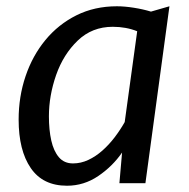

<svg xmlns="http://www.w3.org/2000/svg" viewBox="-20 -584 602 612"><path d="M193.5 8Q116.5 8 78 -48.4Q39.4 -104.7 39.4 -202.7Q39.4 -276.1 61.5 -341.2Q83.5 -406.4 124.8 -456.5Q166.2 -506.6 223.8 -535.3Q281.4 -564 352.5 -564Q376.9 -564 406.7 -559.3Q436.4 -554.6 461.2 -547L520.1 -564L443.5 0H360.6L369.1 -97.8Q338.9 -54 293.3 -23Q247.6 8 193.5 8ZM212.6 -63.1Q237.9 -63.1 261.5 -74.2Q285.1 -85.2 306.3 -104Q327.5 -122.8 345.5 -146.4Q363.5 -170.1 377.5 -194.9L417.3 -484.4Q381.9 -498.6 339.4 -498.6Q273.6 -498.6 227.9 -454.8Q182 -410.8 158.9 -344.9Q135.9 -278.9 135.9 -213.1Q135.9 -170.2 143.4 -136.3Q151 -102.4 167.8 -82.7Q184.6 -63.1 212.6 -63.1Z"/></svg>

Font: Merriweather Sans Variable Regular
Style: Italic
Weight: 300
Italic angle: -8°
Designer: Eben Sorkin
Foundry: Eben Sorkin
Version: Version 2.001